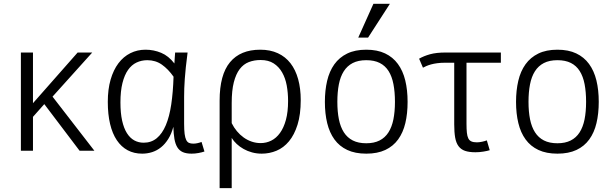

<svg xmlns="http://www.w3.org/2000/svg" viewBox="-20 -786 3205 1001"><path d="M395 0 210.9 -243.2 151.9 -176.8V0H88.9V-512.2H151.9V-248L384.8 -512.2H460.9L253.9 -282.2L472.2 0Z M1045.9 3.9Q1033.2 8.3 1015.1 11.7Q997.1 15.1 979 15.1Q951.2 15.1 933.1 7.1Q915 -1 904.5 -18.1Q894 -35.2 889.4 -61.8Q884.8 -88.4 883.8 -125Q874 -88.4 857.4 -61.8Q840.8 -35.2 819.6 -18.1Q798.3 -1 773.2 7.1Q748 15.1 721.2 15.1Q678.7 15.1 645.5 -2.7Q612.3 -20.5 589.1 -54.9Q565.9 -89.4 554 -139.6Q542 -189.9 542 -254.9Q542 -320.3 556.6 -370.8Q571.3 -421.4 597.4 -456.1Q623.5 -490.7 659.7 -508.8Q695.8 -526.9 738.8 -526.9Q781.2 -526.9 820.1 -510.7Q858.9 -494.6 889.2 -455.1Q890.1 -470.7 891.1 -485.8Q892.1 -501 893.1 -512.2H958Q952.1 -467.8 948.7 -434.6Q945.3 -401.4 943.4 -374.8Q941.4 -348.1 940.7 -325.7Q939.9 -303.2 939.9 -280.8V-141.1Q939.9 -107.9 942.6 -87.6Q945.3 -67.4 950.9 -56.2Q956.5 -44.9 965.6 -41Q974.6 -37.1 987.8 -37.1Q998.5 -37.1 1009.5 -39.6Q1020.5 -42 1030.8 -45.9ZM729 -42Q768.6 -42 797.1 -65.4Q825.7 -88.9 844.5 -133.3Q863.3 -177.7 872.8 -241.7Q882.3 -305.7 884.8 -386.2Q856.9 -425.8 824 -449Q791 -472.2 748 -472.2Q717.8 -472.2 691.9 -460Q666 -447.8 647.5 -421.4Q628.9 -395 618.4 -353Q607.9 -311 607.9 -252Q607.9 -196.8 616.7 -157.2Q625.5 -117.7 641.6 -92Q657.7 -66.4 679.9 -54.2Q702.1 -42 729 -42Z M1125 194.8V-261.2Q1125 -396.5 1179.2 -461.7Q1233.4 -526.9 1336.9 -526.9Q1389.2 -526.9 1428.7 -508.5Q1468.3 -490.2 1494.6 -456.1Q1521 -421.9 1534.4 -373.3Q1547.9 -324.7 1547.9 -264.2Q1547.9 -189 1531.2 -136Q1514.6 -83 1486.6 -49.3Q1458.5 -15.6 1421.6 -0.2Q1384.8 15.1 1344.7 15.1Q1317.9 15.1 1293.9 8.5Q1270 2 1250 -9.3Q1230 -20.5 1214.1 -35.4Q1198.2 -50.3 1188 -66.9V194.8ZM1188 -144Q1199.2 -121.1 1215.1 -102.1Q1231 -83 1250.5 -69.1Q1270 -55.2 1292.5 -47.6Q1314.9 -40 1338.9 -40Q1368.7 -40 1394.5 -53Q1420.4 -65.9 1439.9 -93Q1459.5 -120.1 1470.7 -161.4Q1481.9 -202.6 1481.9 -259.8Q1481.9 -301.8 1474.9 -340.3Q1467.8 -378.9 1450.9 -408.4Q1434.1 -438 1406.7 -455.6Q1379.4 -473.1 1338.9 -473.1Q1305.2 -473.1 1277.3 -462.4Q1249.5 -451.7 1229.7 -425.8Q1210 -399.9 1199 -356.9Q1188 -314 1188 -249Z M2105 -254.9Q2105 -193.8 2093.3 -144.3Q2081.5 -94.7 2055.7 -59.1Q2029.8 -23.4 1988.8 -4.2Q1947.8 15.1 1889.6 15.1Q1831.5 15.1 1790.5 -4.2Q1749.5 -23.4 1723.6 -59.1Q1697.8 -94.7 1685.8 -144.3Q1673.8 -193.8 1673.8 -254.9Q1673.8 -314.5 1685.5 -364.5Q1697.3 -414.6 1723.1 -450.7Q1749 -486.8 1790 -506.8Q1831.1 -526.9 1889.6 -526.9Q1946.8 -526.9 1987.5 -507.6Q2028.3 -488.3 2054.4 -452.6Q2080.6 -417 2092.8 -366.9Q2105 -316.9 2105 -254.9ZM2039.1 -254.9Q2039.1 -306.6 2031.2 -347.2Q2023.4 -387.7 2005.9 -415.5Q1988.3 -443.4 1959.7 -457.8Q1931.2 -472.2 1889.6 -472.2Q1847.7 -472.2 1818.8 -457.3Q1790 -442.4 1772.2 -414.3Q1754.4 -386.2 1746.6 -345.9Q1738.8 -305.7 1738.8 -254.9Q1738.8 -204.1 1746.8 -164.1Q1754.9 -124 1772.7 -96.2Q1790.5 -68.4 1819.3 -53.7Q1848.1 -39.1 1889.6 -39.1Q1930.2 -39.1 1958.7 -53.5Q1987.3 -67.9 2005.1 -95.7Q2022.9 -123.5 2031 -163.6Q2039.1 -203.6 2039.1 -254.9ZM1898.9 -589.8H1847.7L1926.8 -766.1H2012.7Z M2591.3 -459H2412.1V-141.1Q2412.1 -112.8 2414.1 -94.2Q2416 -75.7 2421.6 -64.5Q2427.2 -53.2 2438 -48.6Q2448.7 -43.9 2466.3 -43.9Q2478.5 -43.9 2493.4 -47.1Q2508.3 -50.3 2518.1 -54.2L2533.2 -2.9Q2521 1 2500 4.4Q2479 7.8 2459 7.8Q2425.8 7.8 2404.5 0.5Q2383.3 -6.8 2370.6 -23.9Q2357.9 -41 2353 -68.8Q2348.1 -96.7 2348.1 -137.2V-459H2300.3Q2277.8 -459 2259.8 -456.5Q2241.7 -454.1 2227.5 -450.2Q2213.4 -446.3 2202.9 -441.7Q2192.4 -437 2185.1 -433.1L2165 -480Q2189.5 -494.1 2222.2 -503.2Q2254.9 -512.2 2303.2 -512.2H2591.3Z M3101.6 -254.9Q3101.6 -193.8 3089.8 -144.3Q3078.1 -94.7 3052.2 -59.1Q3026.4 -23.4 2985.4 -4.2Q2944.3 15.1 2886.2 15.1Q2828.1 15.1 2787.1 -4.2Q2746.1 -23.4 2720.2 -59.1Q2694.3 -94.7 2682.4 -144.3Q2670.4 -193.8 2670.4 -254.9Q2670.4 -314.5 2682.1 -364.5Q2693.8 -414.6 2719.7 -450.7Q2745.6 -486.8 2786.6 -506.8Q2827.6 -526.9 2886.2 -526.9Q2943.4 -526.9 2984.1 -507.6Q3024.9 -488.3 3051 -452.6Q3077.1 -417 3089.4 -366.9Q3101.6 -316.9 3101.6 -254.9ZM3035.6 -254.9Q3035.6 -306.6 3027.8 -347.2Q3020 -387.7 3002.4 -415.5Q2984.9 -443.4 2956.3 -457.8Q2927.7 -472.2 2886.2 -472.2Q2844.2 -472.2 2815.4 -457.3Q2786.6 -442.4 2768.8 -414.3Q2751 -386.2 2743.2 -345.9Q2735.4 -305.7 2735.4 -254.9Q2735.4 -204.1 2743.4 -164.1Q2751.5 -124 2769.3 -96.2Q2787.1 -68.4 2815.9 -53.7Q2844.7 -39.1 2886.2 -39.1Q2926.8 -39.1 2955.3 -53.5Q2983.9 -67.9 3001.7 -95.7Q3019.5 -123.5 3027.6 -163.6Q3035.6 -203.6 3035.6 -254.9Z"/></svg>

Font: Clear Sans Light
Style: Regular
Weight: 300
Foundry: Intel Corporation
Version: Version 1.00